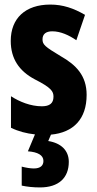

<svg xmlns="http://www.w3.org/2000/svg" viewBox="-20 -580 424 840"><path d="M281 128C281 79 248 46 191 37L203 9C301 0 359 -59 359 -165C359 -249 313 -296 246 -334C176 -376 166 -385 166 -408C166 -431 181 -443 209 -443C245 -443 282 -426 314 -404L352 -515C302 -544 255 -560 200 -560C91 -560 27 -500 27 -401C27 -323 64 -269 132 -233C205 -196 214 -180 214 -157C214 -128 197 -115 163 -115C114 -115 65 -135 28 -159V-21C61 -5 96 4 133 8L102 82C145 85 170 99 170 124C170 145 156 157 128 157C113 157 95 154 75 149V232C98 237 125 240 155 240C237 240 281 198 281 128Z"/></svg>

Font: Noto Sans Armenian ExtraCondensed ExtraBold
Style: Regular
Weight: 800
Width: 2
Designer: Monotype Design Team
Foundry: Monotype Imaging Inc.
Version: Version 2.008